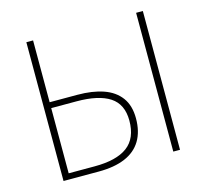

<svg xmlns="http://www.w3.org/2000/svg" viewBox="-97 -771 948 882"><g transform="rotate(-15 377.0 -330.0)"><path d="M100 0V-660H132V-366H264Q335 -366 387 -348Q439 -330 467.5 -291.5Q496 -253 496 -192Q496 -129 470 -86Q444 -43 393 -21.5Q342 0 268 0ZM132 -28H256Q360 -28 412 -67Q464 -106 464 -190Q464 -268 410.5 -303Q357 -338 252 -338H132ZM622 0V-660H654V0Z"/></g></svg>

Font: Source Sans 3 VF
Style: Regular
Weight: 200
Designer: Paul D. Hunt
Foundry: Adobe
Version: Version 3.046;hotconv 1.0.118;makeotfexe 2.5.65603